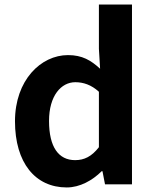

<svg xmlns="http://www.w3.org/2000/svg" viewBox="-20 -818 684 852"><path d="M276.2 13.8C334.4 13.8 390.3 -17.4 431.2 -58.3H434.7L446 0H565.7V-797.9H418.9V-601.1L424.2 -513C383.5 -550.3 345 -573.5 281.7 -573.5C161.5 -573.5 46.5 -462.4 46.5 -279.9C46.5 -95.7 136.4 13.8 276.2 13.8ZM313.5 -107.4C240.2 -107.4 197.6 -164.8 197.6 -281.5C197.6 -393.3 251.4 -453.2 314.1 -453.2C349.6 -453.2 385.1 -441.8 418.9 -410.8V-164.8C386.6 -123.2 353.5 -107.4 313.5 -107.4Z"/></svg>

Font: Source Han Sans JP VF
Style: Regular
Weight: 250
Designer: Ryoko NISHIZUKA 西塚涼子 (kana, bopomofo & ideographs); Paul D. Hunt (Latin, Greek & Cyrillic); Sandoll Communications 산돌커뮤니
Foundry: Adobe
Version: Version 2.004;hotconv 1.0.118;makeotfexe 2.5.65603